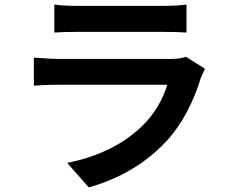

<svg xmlns="http://www.w3.org/2000/svg" viewBox="-20 -768 1017 844"><path d="M218.8 -748Q258.8 -742.2 319.3 -742.2H695.3Q759.8 -742.2 799.8 -748V-625Q759.8 -627.9 693.4 -627.9H319.3Q261.7 -627.9 218.8 -625ZM128.9 -391.6V-514.6Q210.9 -508.8 241.2 -508.8H726.6Q774.4 -508.8 796.9 -518.6L880.9 -465.8Q864.3 -429.7 863.3 -426.8Q811.5 -259.8 718.8 -155.3Q582 -3.9 370.1 55.7L275.4 -51.8Q490.2 -95.7 614.3 -223.6Q683.6 -294.9 715.8 -395.5H241.2Q182.6 -395.5 128.9 -391.6Z"/></svg>

Font: Min Sans Bold
Style: Regular
Weight: 700
Designer: Jinseong-Kim, NotoSansCJK, Nunito
Foundry: Jinseong-Kim
Version: Version 1.400;Glyphs 3.1.2 (3151)